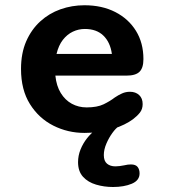

<svg xmlns="http://www.w3.org/2000/svg" viewBox="-20 -508 659 749"><path d="M309.5 10.5Q244.5 10.5 188 -18Q131.5 -46.5 96.8 -102Q62 -157.5 62 -239Q62 -300.5 82.2 -346.8Q102.5 -393 137 -424.5Q171.5 -456 216 -471.8Q260.5 -487.5 309.5 -487.5Q378 -487.5 429.8 -461Q481.5 -434.5 510.5 -387.5Q539.5 -340.5 539.5 -277.5Q539.5 -243 524.2 -228Q509 -213 473 -213H196Q200 -173 217 -145.2Q234 -117.5 260.2 -103.2Q286.5 -89 318 -89Q359 -89 384.2 -101.2Q409.5 -113.5 427.5 -127.5Q441.5 -137 456 -143.5Q470.5 -150 487 -150Q509 -150 522.8 -137.2Q536.5 -124.5 536.5 -102Q536.5 -82.5 526 -69Q515.5 -55.5 499 -43Q469.5 -21 421.8 -5.2Q374 10.5 309.5 10.5ZM200.5 -297.5H416.5Q410 -343.5 383.2 -369.2Q356.5 -395 311 -395Q286.5 -395 264.2 -384.5Q242 -374 225.2 -352.5Q208.5 -331 200.5 -297.5ZM421 221.5Q386 221.5 354.8 212.2Q323.5 203 304 181.8Q284.5 160.5 284.5 124.5Q284.5 99 294.2 75Q304 51 319.2 31.8Q334.5 12.5 351 0.2Q367.5 -12 382 -14.5H442.5Q432 -8 418.5 10.5Q405 29 395 52.2Q385 75.5 385 97Q385 120 397.5 130.5Q410 141 430.5 141Q437 141 447.2 139.8Q457.5 138.5 464 137Q472 135 478.8 134.2Q485.5 133.5 491 133.5Q509 133.5 516.8 143.2Q524.5 153 524.5 168.5Q524.5 196 494 208.8Q463.5 221.5 421 221.5Z"/></svg>

Font: Sono ExtraLight Monospace SemiBold
Style: Regular
Weight: 600
Version: Version 2.112